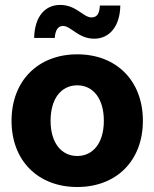

<svg xmlns="http://www.w3.org/2000/svg" viewBox="-20 -748 627 780"><path d="M293.9 11.7C453.1 11.7 560.5 -95.2 560.5 -257.3C560.5 -419.9 453.1 -527.3 293.9 -527.3C134.8 -527.3 26.9 -419.9 26.9 -257.3C26.9 -94.7 134.8 11.7 293.9 11.7ZM293.9 -114.3C230 -114.3 185.5 -166.5 185.5 -257.3C185.5 -349.1 230 -401.4 293.9 -401.4C357.4 -401.4 401.9 -348.6 401.9 -257.3C401.9 -166.5 357.4 -114.3 293.9 -114.3ZM362.8 -590.8C422.9 -590.8 467.3 -638.7 468.8 -725.6H385.7C384.3 -693.8 375 -677.2 351.6 -677.2C318.4 -677.2 290 -728 224.6 -728C162.6 -728 120.6 -680.7 118.7 -593.8H202.6C204.1 -623.5 214.8 -642.6 235.8 -642.6C268.1 -642.6 297.9 -590.8 362.8 -590.8Z"/></svg>

Font: Raveo Display
Style: Bold
Weight: 700
Designer: Jakub Foglar, Rasmus Andersson (Inter)
Foundry: Jakubfoglar.com
Version: Version 1.100;Glyphs 3.2.3 (3260)